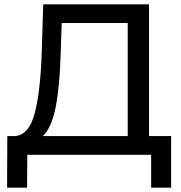

<svg xmlns="http://www.w3.org/2000/svg" viewBox="-20 -720 844 893"><path d="M776 153H683V0H107L106 153H13L14 -87H48Q114 -91 141 -191.5Q168 -292 174 -475L181 -700H673V-87H776ZM574 -87V-613H267L262 -466Q258 -320 239 -222.5Q220 -125 179 -87Z"/></svg>

Font: Argentum Novus
Style: Regular
Weight: 400
Designer: Julieta Ulanovsky
Foundry: Julieta Ulanovsky
Version: Version 7.20;July 27, 2021;FontCreator 13.0.0.2683 64-bit